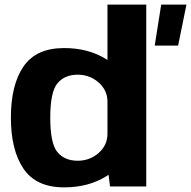

<svg xmlns="http://www.w3.org/2000/svg" viewBox="-20 -805 825 829"><path d="M648 -608H749L785 -785H676ZM455 0H611.5V-785H444V-88.5ZM256.5 4Q363 4 440.8 -45Q518.5 -94 518.5 -154L444 -227.5Q444 -178 405.8 -144.5Q367.5 -111 315.5 -111Q259 -111 228 -148Q197 -185 197 -297Q197 -408 228 -445.2Q259 -482.5 315.5 -482.5Q367.5 -482.5 405.8 -448.8Q444 -415 444 -366.5L518.5 -439Q518.5 -499 440.8 -548.2Q363 -597.5 256.5 -597.5Q136 -597.5 81.5 -518Q27 -438.5 27 -297.5Q27 -157 81.5 -76.5Q136 4 256.5 4Z"/></svg>

Font: Anybody UltraCondensed Thin
Style: Bold
Weight: 700
Version: Version 1.111